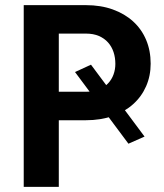

<svg xmlns="http://www.w3.org/2000/svg" viewBox="-20 -731 640 751"><path d="M545.4 -196.8 482.4 -168.9 273.4 -449.2 335.9 -478ZM210 -260.7V0H72.8V-710.9H315.9Q374 -710.9 420.9 -694.1Q467.8 -677.2 500.7 -647.2Q533.7 -617.2 551.5 -575.2Q569.3 -533.2 569.3 -481.9Q569.3 -434.1 551.5 -393.6Q533.7 -353 500.7 -323.5Q467.8 -293.9 420.9 -277.3Q374 -260.7 315.9 -260.7ZM210 -372.1H315.9Q345.2 -372.1 366.7 -380.9Q388.2 -389.6 402.6 -404.8Q417 -419.9 424.1 -439.7Q431.2 -459.5 431.2 -481Q431.2 -505.9 424.1 -527.3Q417 -548.8 402.6 -564.9Q388.2 -581.1 366.7 -590.3Q345.2 -599.6 315.9 -599.6H210Z"/></svg>

Font: Roboto Mono
Style: Bold
Weight: 700
Designer: Google
Version: Version 2.000985; 2015; ttfautohint (v1.3)